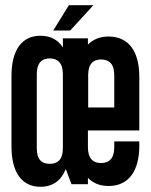

<svg xmlns="http://www.w3.org/2000/svg" viewBox="-20 -706 578 736"><path d="M244 -686 184 -589H249L338 -686ZM135 -569C63 -569 24 -513 24 -415V-145C24 -46 63 10 135 10C182 10 215 -14 232 -58L254 0H317V-24C337 -4 363 7 396 7C473 7 514 -50 514 -148V-164H418V-142C418 -98 398 -81 367 -81C337 -81 317 -98 317 -142V-206H514V-411C514 -510 473 -566 396 -566C363 -566 337 -555 317 -535V-559H221V-524C202 -554 173 -569 135 -569ZM171 -482C201 -482 221 -465 221 -421V-138C221 -94 201 -78 171 -78C140 -78 121 -94 121 -138V-421C121 -465 140 -482 171 -482ZM318 -418C318 -461 337 -478 368 -478C398 -478 418 -461 418 -418V-294H318Z"/></svg>

Font: Modon Arabic
Style: Bold
Weight: 700
Designer: Ahmedzaza
Foundry: Ahmedzaza
Version: Version 2.010